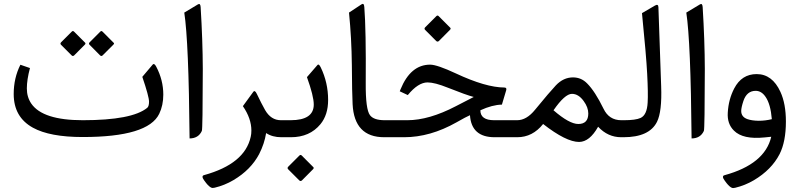

<svg xmlns="http://www.w3.org/2000/svg" viewBox="-20 -709 4127 992"><path d="M510.3 -422.9Q503.9 -416.5 497.1 -422.9L442.9 -477.5Q436.5 -483.9 443.4 -490.7L498.5 -545.9Q503.9 -551.3 509.3 -545.9L567.4 -487.8Q571.8 -483.9 565.9 -478.5ZM362.3 -545.9 419.9 -488.3Q423.8 -483.4 418.5 -478.5L363.3 -422.9Q356.4 -416.5 350.1 -422.9L295.4 -477.5Q289.1 -483.9 295.9 -490.7L351.1 -545.9Q356.4 -551.3 362.3 -545.9ZM134.8 -357.4Q118.7 -296.9 118.7 -252Q118.7 -207.5 141.6 -173.8Q200.7 -87.9 407.7 -87.9Q662.1 -87.9 740.7 -151.9Q750 -159.7 750 -183.6Q750 -210 715.3 -312L768.6 -375Q776.9 -384.8 787.6 -363.8Q823.7 -294.9 823.7 -220.2Q823.7 -164.6 802.7 -121.1Q745.1 -1 407.2 -1Q237.3 -1 149.9 -49.3Q50.8 -104 50.8 -223.1Q50.8 -305.7 85.4 -374.5Z M959.5 6.3Q955.1 -494.1 932.1 -644L1002.9 -686.5Q1015.1 -693.8 1016.6 -672.9Q1027.3 -499.5 1027.8 -352.5Q1027.3 -42 1022.9 -32.7Q1005.4 5.9 959.5 6.3Z M1034.2 195.8Q1245.1 137.7 1275.4 -2.4Q1278.8 -16.6 1278.8 -34.7Q1278.8 -96.7 1234.9 -160.6L1288.6 -234.4Q1296.9 -245.6 1307.1 -223.6Q1331.5 -172.4 1349.6 -140.6Q1379.9 -87.9 1431.2 -87.9H1446.3Q1458 -87.9 1458 -49.8V-37.6Q1458 0 1446.3 0H1433.6Q1387.2 0 1355 -21.5Q1346.2 33.7 1318.8 87.4Q1275.9 168.5 1186 221.7Q1140.6 248.5 1089.4 260.7Q1084 262.2 1078.6 262.2Q1068.4 262.2 1052.7 245.6Q1046.9 239.7 1035.6 224.1Q1026.4 211.9 1026.4 204.6Q1026.4 197.8 1034.2 195.8Z M1675.3 -192.4Q1675.3 -115.7 1635.7 -67.4Q1580.1 0 1482.9 0H1440.9Q1414.1 0 1414.1 -37.6V-49.8Q1414.1 -87.9 1440.9 -87.9H1481.4Q1601.6 -87.9 1601.1 -169.4Q1601.1 -212.4 1565.9 -310.5L1620.1 -373Q1627.4 -381.3 1637.2 -360.8Q1675.3 -282.2 1675.3 -192.4ZM1538.6 94.2 1599.1 154.8Q1603 159.2 1597.7 165L1540 223.1Q1532.7 229.5 1525.9 222.7L1469.2 166Q1462.4 159.2 1469.2 152.3L1527.3 94.2Q1533.2 88.9 1538.6 94.2Z M1991.7 0H1965.3Q1810.1 0 1801.8 -170.9Q1798.8 -227.1 1797.9 -373.5Q1796.4 -511.7 1783.2 -644L1847.7 -686.5Q1860.8 -695.3 1862.3 -672.4Q1871.6 -554.7 1869.6 -279.3Q1868.7 -143.6 1891.6 -113.8Q1911.1 -87.9 1967.8 -87.9H1991.7Q2003.4 -87.9 2003.4 -49.8V-37.6Q2003.4 0 1991.7 0Z M2246.1 -626 2306.6 -565.4Q2310.5 -561 2305.2 -555.2L2247.6 -497.1Q2240.2 -490.7 2233.4 -497.6L2176.8 -554.2Q2169.9 -561 2176.8 -567.9L2234.9 -626Q2240.7 -631.3 2246.1 -626ZM2338.9 -77.1Q2202.6 0 2067.9 0H1986.3Q1959.5 0 1959.5 -37.6V-49.8Q1959.5 -87.9 1986.3 -87.9H2084.5Q2196.3 -87.9 2335 -160.2L2427.7 -208Q2389.6 -217.8 2293.9 -255.9Q2226.1 -283.2 2189 -283.2Q2140.6 -283.2 2086.9 -217.8L2045.4 -237.3L2049.3 -247.1Q2101.6 -375.5 2203.1 -375Q2239.3 -374.5 2335.4 -329.6Q2489.7 -257.3 2585.9 -256.8Q2599.6 -256.8 2595.2 -242.2L2573.2 -168.5Q2523.4 -167.5 2461.9 -139.2Q2461.9 -87.9 2533.2 -87.9H2639.2Q2650.9 -87.9 2650.9 -49.8V-37.6Q2650.9 0 2639.2 0H2535.6Q2415.5 0 2408.2 -113.8Q2388.7 -105.5 2338.9 -77.1Z M2634.3 -87.9H2651.9Q2700.7 -87.9 2744.6 -142.1Q2819.8 -233.9 2852.1 -268.1Q2891.1 -309.1 2940.4 -309.1Q2983.4 -309.1 3013.7 -277.8Q3054.2 -237.3 3098.1 -147.5Q3126.5 -87.9 3189.9 -87.9H3198.7Q3210.4 -87.9 3210.4 -49.8V-37.6Q3210.4 0 3198.7 0H3189.9Q3120.6 0 3070.3 -54.2Q3026.4 23.9 2972.2 24.4Q2904.8 24.4 2786.1 -68.4Q2731.9 0 2652.3 0H2634.3Q2607.4 0 2607.4 -37.6V-49.8Q2607.4 -87.9 2634.3 -87.9ZM2839.8 -139.2Q2921.4 -68.4 2967.8 -68.4Q3019.5 -68.4 3019.5 -122.6Q3019.5 -154.3 2995.6 -187Q2968.8 -224.1 2935.1 -224.1Q2898.4 -224.1 2839.8 -139.2Z M3193.4 -87.9H3204.1Q3264.2 -87.9 3289.6 -99.6Q3322.8 -114.7 3326.2 -179.2Q3329.1 -226.1 3323.7 -328.1Q3318.8 -422.9 3296.9 -641.1L3363.8 -680.2Q3381.3 -690.4 3381.8 -671.9L3396 -263.7Q3400.9 -132.3 3374.5 -79.6Q3335 0 3201.2 0H3193.4Q3166.5 0 3166.5 -37.6V-49.8Q3166.5 -87.9 3193.4 -87.9Z M3553.2 6.3Q3548.8 -494.1 3525.9 -644L3596.7 -686.5Q3608.9 -693.8 3610.4 -672.9Q3621.1 -499.5 3621.6 -352.5Q3621.1 -42 3616.7 -32.7Q3599.1 5.9 3553.2 6.3Z M3723.1 196.3Q3931.6 139.2 3964.8 -2.4L3930.7 1Q3818.4 12.7 3772 -34.2Q3736.3 -69.3 3740.2 -127.4Q3744.1 -195.8 3773.4 -252Q3812 -326.2 3889.2 -326.2Q3970.2 -326.2 4012.2 -234.4Q4040.5 -172.9 4040.5 -81.1Q4040.5 22.9 4007.8 87.4Q3966.3 168 3875 222.2Q3829.6 249 3778.3 261.2Q3772.9 262.7 3767.6 262.7Q3757.3 262.7 3741.7 246.1Q3735.8 240.2 3724.6 224.6Q3715.3 212.4 3715.3 205.1Q3715.3 198.2 3723.1 196.3ZM3967.8 -93.3Q3961.4 -171.4 3935.1 -209Q3914.1 -239.7 3884.3 -239.7Q3838.4 -239.7 3820.8 -187Q3809.6 -152.8 3809.6 -135.7Q3809.6 -104.5 3842.3 -93.3Q3865.2 -85.4 3900.4 -85Q3934.1 -85 3967.8 -93.3Z"/></svg>

Font: Sahel WOL
Style: WOL
Weight: 400
Foundry: Saber Rastikerdar (saber.rastikerdar@gmail.com)
Version: Version 1.0.0-alpha22